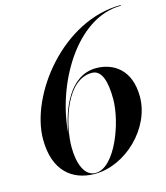

<svg xmlns="http://www.w3.org/2000/svg" viewBox="-114 -848 818 945"><g transform="rotate(-15 295.0 -375.0)"><path d="M564.5 -300C564.5 -440 477.5 -491.5 391.5 -491.5C256 -491.5 194.5 -332 177 -214.5C191.5 -455.5 359 -756.5 589.5 -756.5V-760C291.5 -760 49.5 -443 49.5 -220C49.5 -60 137.5 10 253.5 10C409.5 10 564.5 -140 564.5 -300ZM434.5 -322.5C434.5 -203.5 356.5 6.5 257.5 6.5C199.5 6.5 175 -66 175 -147.5L175.5 -166.5C181.5 -278.5 238.5 -474.5 365.5 -474.5C415.5 -474.5 434.5 -414 434.5 -322.5Z"/></g></svg>

Font: Bodoni* 48pt Medium
Style: Italic
Weight: 500
Italic angle: -13°
Version: Version 2.3